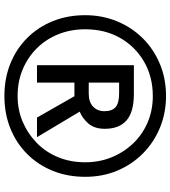

<svg xmlns="http://www.w3.org/2000/svg" viewBox="29 -793 774 872"><g transform="rotate(90 416.0 -357.0)"><path d="M276 -138V-578H407Q489 -578 527 -544.5Q565 -511 565 -446Q565 -399 541 -371.5Q517 -344 487 -332L603 -138H514L417 -308H355V-138ZM405 -373Q444 -373 464.5 -393Q485 -413 485 -444Q485 -479 466.5 -495Q448 -511 404 -511H355V-373ZM416 10Q336 10 269 -17Q202 -44 152.5 -93.5Q103 -143 76 -210Q49 -277 49 -357Q49 -434 76.5 -501Q104 -568 153.5 -618Q203 -668 270 -696Q337 -724 416 -724Q492 -724 558.5 -697Q625 -670 675.5 -620.5Q726 -571 754.5 -504Q783 -437 783 -357Q783 -277 756 -210Q729 -143 679.5 -93.5Q630 -44 563 -17Q496 10 416 10ZM416 -50Q479 -50 533 -73Q587 -96 629 -137Q671 -178 694 -234Q717 -290 717 -357Q717 -421 694.5 -476.5Q672 -532 631.5 -574.5Q591 -617 536 -640.5Q481 -664 416 -664Q329 -664 260.5 -624.5Q192 -585 152.5 -516Q113 -447 113 -357Q113 -291 135.5 -235Q158 -179 198.5 -138Q239 -97 294 -73.5Q349 -50 416 -50Z"/></g></svg>

Font: Noto Sans NKo Unjoined SemiBold
Style: Regular
Weight: 600
Designer: Monotype Design Team
Foundry: Monotype Imaging Inc.
Version: Version 2.004